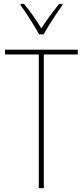

<svg xmlns="http://www.w3.org/2000/svg" viewBox="-20 -970 427 990"><path d="M182 -793H205C230 -838 271 -901 302 -943V-950H285C250 -906 220 -866 193 -824C168 -866 133 -916 103 -950H86V-943C112 -909 155 -840 182 -793ZM206 0V-689H381V-714H6V-689H180V0Z"/></svg>

Font: Noto Sans Myanmar UI Condensed Thin
Style: Regular
Weight: 100
Width: 3
Designer: Monotype Design Team
Foundry: Monotype Imaging Inc.
Version: Version 2.103